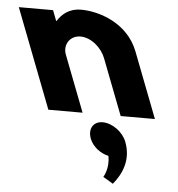

<svg xmlns="http://www.w3.org/2000/svg" viewBox="-196 -583 916 989"><g transform="rotate(5 261.5 -88.5)"><path d="M60 0H237L125.3 -290C105.6 -341 138.8 -390 191.8 -390C248.8 -390 302.6 -341 322.3 -290L434 0H611L480.8 -338C425.7 -481 276.6 -528 182.6 -528C126.6 -528 86.8 -499 62.2 -459H60.2L39.4 -513H-137.6ZM344.4 40C296.4 40 271.8 80 291.1 130C306.5 170 347.4 201 388.9 210C401.9 275 372.3 320 372.3 320L424.2 351C467.2 299 504.9 223 469.1 130C449.8 80 394.4 40 344.4 40Z"/></g></svg>

Font: Hussar
Style: BdOpOblFour
Weight: 700
Foundry: Cannot Into Space Fonts
Version: Version 2.00